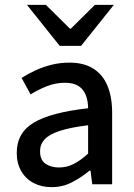

<svg xmlns="http://www.w3.org/2000/svg" viewBox="-20 -759 550 791"><path d="M193 12Q151 12 118.5 -5Q86 -22 67.5 -54Q49 -86 49 -129Q49 -212 119.5 -254Q190 -296 343 -313Q343 -340 334.5 -364.5Q326 -389 305 -403.5Q284 -418 248 -418Q209 -418 173.5 -404Q138 -390 106 -370L69 -438Q94 -454 125 -468.5Q156 -483 191.5 -492Q227 -501 266 -501Q326 -501 365 -476Q404 -451 423 -405Q442 -359 442 -294V0H360L353 -56H349Q315 -28 276.5 -8Q238 12 193 12ZM223 -69Q255 -69 283.5 -83.5Q312 -98 343 -126V-243Q269 -234 225.5 -219.5Q182 -205 163.5 -184.5Q145 -164 145 -136Q145 -100 167.5 -84.5Q190 -69 223 -69ZM226 -570 91 -739H169L268 -641H272L371 -739H449L314 -570Z"/></svg>

Font: Source Sans 3 Medium
Style: Regular
Weight: 500
Designer: Paul D. Hunt
Foundry: Adobe
Version: Version 3.052;hotconv 1.1.0;makeotfexe 2.6.0